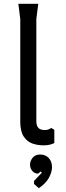

<svg xmlns="http://www.w3.org/2000/svg" viewBox="-20 -748 344 1004"><path d="M264 -69V0Q254 5 241 8.5Q228 12 207 12Q177 12 149.5 2.5Q122 -7 104 -34Q86 -61 86 -112V-648L76 -728H180L170 -648V-113Q170 -91 180.5 -79.5Q191 -68 214 -68Q225 -68 233 -71Q241 -74 248 -79ZM183 236 158 214V198L199 155L193 149L179 160Q161 160 149 146Q137 132 137 113Q137 94 150.5 77Q164 60 190 60Q218 60 235 78.5Q252 97 252 126Q252 151 236.5 180.5Q221 210 183 236Z"/></svg>

Font: AR One Sans
Style: Regular
Weight: 400
Designer: Niteesh Yadav
Foundry: Niteesh Yadav
Version: Version 1.001;gftools[0.9.33]